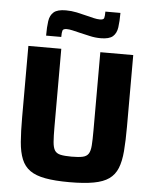

<svg xmlns="http://www.w3.org/2000/svg" viewBox="-60 -953 810 1011"><g transform="rotate(5 345.0 -447.5)"><path d="M344.9 8Q267.8 8 217 -1.4Q166.1 -10.7 136.1 -32Q106.1 -53.3 91.2 -89.7Q76.2 -126.1 71.8 -180.6Q67.4 -235.1 67.4 -310.3V-688H241.4V-273.5Q241.4 -224.5 243.8 -195.1Q246.2 -165.7 255.6 -151Q264.9 -136.3 286.3 -131.6Q307.8 -126.9 344.9 -126.9Q382.5 -126.9 403.4 -131.6Q424.4 -136.3 433.9 -151Q443.5 -165.7 445.6 -195.1Q447.7 -224.5 447.7 -273.5V-688H621.7V-310.3Q621.7 -235.1 617.3 -180.6Q612.9 -126.1 598.3 -89.7Q583.6 -53.3 553.7 -32Q523.8 -10.7 472.9 -1.4Q422 8 344.9 8ZM155.6 -750.1Q155.6 -795.7 160.1 -827Q164.6 -858.4 184.2 -875.1Q203.7 -891.8 248.3 -891.8Q277.2 -891.8 306.2 -885.8Q335.2 -879.7 360.2 -873Q380.7 -867.9 398.2 -863.7Q415.8 -859.6 430.2 -859.6Q449.5 -859.6 452.5 -869Q455.6 -878.3 455.6 -903.3H535.2Q535.2 -858.7 530.7 -826.8Q526.2 -795 507 -778.3Q487.7 -761.5 443.1 -761.5Q413.1 -761.5 385.1 -768.1Q357.2 -774.7 331.2 -780.4Q310.8 -785.5 292.6 -789.6Q274.5 -793.8 261.2 -793.8Q242.4 -793.8 239.1 -784.2Q235.8 -774.6 235.8 -750.1Z"/></g></svg>

Font: Saira Thin
Style: Regular
Weight: 100
Designer: Hector Gatti with collaboration of the Omnibus-Type team
Foundry: Omnibus-Type
Version: Version 1.101